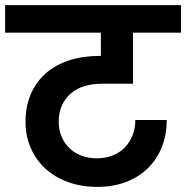

<svg xmlns="http://www.w3.org/2000/svg" viewBox="-41 -760 729 752"><path d="M-21 -740H668V-632H480V-432H357Q322 -432 291 -423Q260 -414 237.5 -395Q215 -376 202 -348Q189 -320 189 -283Q189 -251 200 -225Q211 -199 230.5 -180Q250 -161 277.5 -150.5Q305 -140 338 -140Q372 -140 400 -151Q428 -162 447.5 -182Q467 -202 478 -229.5Q489 -257 489 -290H612Q612 -231 592.5 -183Q573 -135 537.5 -100.5Q502 -66 452 -47Q402 -28 340 -28Q278 -28 226.5 -46.5Q175 -65 138 -98.5Q101 -132 80 -179Q59 -226 59 -283Q59 -343 79.5 -391Q100 -439 138 -472.5Q176 -506 229.5 -523.5Q283 -541 349 -541H354V-632H-21Z"/></svg>

Font: Poppins SemiBold
Style: Regular
Weight: 600
Designer: Ninad Kale (Devanagari), Jonny Pinhorn (Latin)
Foundry: Indian Type Foundry
Version: Version 3.002 2017